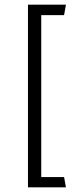

<svg xmlns="http://www.w3.org/2000/svg" viewBox="-20 -716 313 824"><path d="M100 88H263L255 44H157V-651H255L263 -696H100Z"/></svg>

Font: Catamaran Light
Style: Regular
Weight: 300
Designer: Pria Ravichandran
Version: Version 2.000